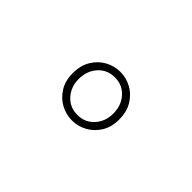

<svg xmlns="http://www.w3.org/2000/svg" viewBox="-22 -891 643 643"><g transform="rotate(45 300.0 -569.0)"><path d="M300 -454Q272 -454 247 -467.5Q222 -481 206 -506.5Q190 -532 190 -568Q190 -605 206 -631Q222 -657 247 -670.5Q272 -684 300 -684Q328 -684 353 -670.5Q378 -657 394 -631Q410 -605 410 -568Q410 -532 394 -506.5Q378 -481 353 -467.5Q328 -454 300 -454ZM300 -480Q336 -480 359 -505.5Q382 -531 382 -568Q382 -607 359 -632.5Q336 -658 300 -658Q264 -658 241 -632.5Q218 -607 218 -568Q218 -531 241 -505.5Q264 -480 300 -480Z"/></g></svg>

Font: Source Code Pro ExtraLight
Style: Regular
Weight: 200
Monospace: yes
Designer: Paul D. Hunt, Teo Tuominen
Foundry: Adobe
Version: Version 1.026;hotconv 1.1.0;makeotfexe 2.6.0